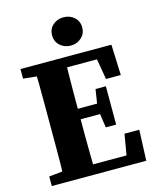

<svg xmlns="http://www.w3.org/2000/svg" viewBox="-127 -956 849 1042"><g transform="rotate(-15 297.5 -434.5)"><path d="M32.7 0V-53.7L177.8 -68.7H193.5V0ZM106.7 0Q108.7 -51 109.2 -102Q109.7 -153 109.7 -205.5Q109.7 -258 109.7 -310V-347Q109.7 -398.8 109.7 -450.7Q109.7 -502.5 109.2 -554.4Q108.7 -606.3 106.7 -657.3H280.6Q279.6 -607.3 278.6 -555.4Q277.6 -503.6 277.6 -451.8Q277.6 -400 277.6 -347V-314.2Q277.6 -260.8 277.6 -208Q277.6 -155.3 278.6 -103.6Q279.6 -52 280.6 0ZM193.5 0V-55.7H497.3L462.3 -25.7L487.2 -172.3H570.4L563.4 0ZM193.5 -309.5V-368.5H413.8V-309.5ZM398.2 -231.8 383.2 -333.1V-351.4L398.2 -447.3H456.3V-231.8ZM32.7 -603.5V-657.3H193.5V-588.5H177.8ZM467.2 -485.2 442.3 -630.9 477.3 -600.9H193.5V-657.3H543.6L550.4 -485.2ZM330.3 -709.4Q294.9 -709.4 270.2 -732Q245.6 -754.6 245.6 -788.9Q245.6 -824.3 270.2 -846.4Q294.9 -868.5 330.3 -868.5Q365.7 -868.5 390.3 -846.4Q415 -824.3 415 -788.9Q415 -754.6 390.3 -732Q365.7 -709.4 330.3 -709.4Z"/></g></svg>

Font: Source Serif 4 Variable
Style: Regular
Weight: 400
Designer: Frank Grießhammer
Foundry: Adobe
Version: Version 4.005;hotconv 1.1.0;makeotfexe 2.6.0